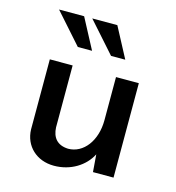

<svg xmlns="http://www.w3.org/2000/svg" viewBox="-99 -719 751 821"><g transform="rotate(15 276.0 -308.5)"><path d="M62 -634 181 -500H244L173 -634ZM209 -634 328 -500H391L320 -634ZM213 17C287 17 348 -22 376 -77L382 0H473V-418H372V-227C372 -136 321 -69 253 -69C204 -71 182 -100 180 -144V-418H79V-108C81 -35 136 17 213 17Z"/></g></svg>

Font: Reem Kufi
Style: Regular
Weight: 400
Designer: Khaled Hosny
Version: Version 0.007